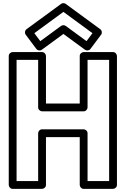

<svg xmlns="http://www.w3.org/2000/svg" viewBox="-20 -1183 807 1228"><path d="M199.6 -970.8 385.5 -1107 571.4 -970.8 533.3 -919.8 400.3 -1017.2C391.3 -1023.7 378.7 -1023 370.7 -1017.2L237.7 -919.8ZM149.7 -996.2C138.4 -987.9 136.4 -971.9 144.5 -961L212.5 -870C219.7 -860.4 235.7 -856.4 247.3 -864.8L385.5 -966L523.7 -864.8C533.5 -857.7 550 -858.6 558.5 -870L626.5 -961C634.9 -972.3 632.2 -988.2 621.3 -996.2L400.3 -1158.2C392.2 -1164.1 379.7 -1164.7 370.7 -1158.2ZM224 -331V-25H86V-800H224V-496C224 -480.9 238.3 -471 249 -471H515C530.1 -471 540 -485.3 540 -496V-800H678V-25H540V-331C540 -346.1 525.7 -356 515 -356H249C233.9 -356 224 -341.7 224 -331ZM274 -306H490V0C490 10.7 499.9 25 515 25H703C713.7 25 728 15.1 728 0V-825C728 -835.7 718.1 -850 703 -850H515C504.3 -850 490 -840.1 490 -825V-521H274V-825C274 -835.7 264.1 -850 249 -850H61C50.3 -850 36 -840.1 36 -825V0C36 10.7 45.9 25 61 25H249C259.7 25 274 15.1 274 0Z"/></svg>

Font: Hussar Ekologiczny
Style: Regular
Weight: 400
Foundry: Cannot Into Space Fonts
Version: Version 0.97